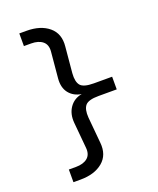

<svg xmlns="http://www.w3.org/2000/svg" viewBox="-168 -930 937 1140"><g transform="rotate(-20 300.0 -360.0)"><path d="M95 110V30H140Q187 30 213 8.5Q239 -13 235 -56L220 -220Q215 -277 242.5 -316.5Q270 -356 320 -365Q270 -373 242.5 -408Q215 -443 220 -500L235 -664Q239 -707 213 -728.5Q187 -750 140 -750H95V-830H140Q229 -830 281 -786.5Q333 -743 325 -664L310 -500Q306 -447 325.5 -423.5Q345 -400 410 -400H525V-320H410Q346 -320 326 -296.5Q306 -273 310 -220L325 -56Q333 23 281 66.5Q229 110 140 110Z"/></g></svg>

Font: JetBrainsMono NF
Style: Regular
Weight: 400
Designer: Philipp Nurullin, Konstantin Bulenkov
Foundry: JetBrains
Version: Version 2.251; ttfautohint (v1.8.3);Nerd Fonts 2.2.2